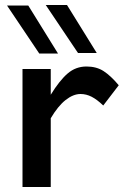

<svg xmlns="http://www.w3.org/2000/svg" viewBox="-20 -748 502 768"><path d="M70 0V-472H183V-369Q218 -426 250.5 -454Q283 -482 326 -482Q366 -482 394.5 -463.5Q423 -445 455 -407L393 -326Q368 -350 346.5 -361Q325 -372 302 -372Q273 -372 242.5 -348Q212 -324 183 -275V0ZM137 -534 8 -726H93L212 -534ZM292 -536 163 -728H248L367 -536Z"/></svg>

Font: Madhuban Medium
Style: Regular
Weight: 500
Designer: jaikishan Patel
Foundry: MagicType
Version: Version 1.000